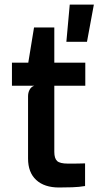

<svg xmlns="http://www.w3.org/2000/svg" viewBox="-20 -824 436 852"><path d="M242 8Q177 8 140.8 -25.2Q104.5 -58.5 104.5 -120.5V-397Q104.5 -413 111.5 -426Q118.5 -439 132 -443.5H33V-546H105.5L131 -702H221V-546H358.5V-443.5H221V-150Q221 -121 233.5 -109.5Q246 -98 281.5 -98Q304 -98 323 -98.2Q342 -98.5 357.5 -99V1.5Q331.5 6 300.5 7Q269.5 8 242 8ZM274.5 -638.5 289.5 -803.5H396.5L366 -638.5Z"/></svg>

Font: Spline Sans Medium
Style: Regular
Weight: 500
Designer: Eben Sorkin, Mirko Velimirovic
Foundry: Sorkin Type
Version: Version 1.000; ttfautohint (v1.8.3)